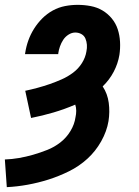

<svg xmlns="http://www.w3.org/2000/svg" viewBox="-51 -548 571 791"><path d="M-23 223 -31 109Q-2 108 27 103Q56 98 85.5 89.5Q115 81 144 69.5Q173 58 198 38.5Q223 19 239.5 -8.5Q256 -36 260 -65Q263 -78 263 -91.5Q263 -105 259 -117Q215 -98 169 -84.5Q123 -71 77 -62L53 -174Q77 -179 103 -186Q129 -193 153.5 -201.5Q178 -210 203 -221Q228 -232 250 -248.5Q272 -265 286.5 -288Q301 -311 305 -336Q308 -350 307 -363.5Q306 -377 301 -389Q296 -401 284.5 -407.5Q273 -414 259 -414Q245 -414 231.5 -405.5Q218 -397 209.5 -384Q201 -371 196 -356.5Q191 -342 189 -328V-325H52L53 -331Q57 -357 66 -382Q75 -407 89.5 -430Q104 -453 123.5 -472.5Q143 -492 167 -505Q191 -518 217 -523Q243 -528 269 -528Q296 -528 322.5 -523Q349 -518 371 -505Q393 -492 409.5 -472Q426 -452 434 -427.5Q442 -403 443.5 -376Q445 -349 441 -322Q435 -286 417.5 -252.5Q400 -219 372 -192Q392 -162 397 -124.5Q402 -87 396 -49Q389 -7 366 34Q343 75 309 106Q275 137 233.5 157.5Q192 178 149.5 191.5Q107 205 63 213Q19 221 -23 223Z"/></svg>

Font: Iosevka Term Curly Heavy
Style: Italic
Weight: 900
Italic angle: -9°
Designer: Belleve Invis
Foundry: Belleve Invis
Version: Version 32.3.0